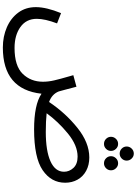

<svg xmlns="http://www.w3.org/2000/svg" viewBox="174 -900 958 1346"><g transform="rotate(90 653.0 -227.0)"><path d="M1261 -205Q1261 -107 1173 -47Q1085 13 887 13Q714 13 637 -39Q607 232 313 232Q236 232 171.5 204Q107 176 68.5 124Q30 72 30 1Q30 -73 72 -176L144 -148Q112 -63 112 -6Q112 68 169.5 109Q227 150 316 150Q442 150 497.5 93Q553 36 553 -49Q553 -87 543.5 -128Q534 -169 515 -234L507 -262L588 -284Q587 -288 609 -204Q617 -172 621 -160Q640 -112 695 -92Q772 -207 876 -290.5Q980 -374 1084 -374Q1137 -374 1177.5 -352Q1218 -330 1239.5 -291.5Q1261 -253 1261 -205ZM1184 -197Q1184 -234 1157 -263Q1130 -292 1078 -292Q999 -292 915.5 -223.5Q832 -155 774 -75Q828 -69 905 -69Q1038 -69 1111 -102Q1184 -135 1184 -197ZM1007 -636Q1007 -656 1021.5 -671Q1036 -686 1057 -686Q1077 -686 1091.5 -671Q1106 -656 1106 -636Q1106 -616 1091.5 -601.5Q1077 -587 1057 -587Q1036 -587 1021.5 -601.5Q1007 -616 1007 -636ZM939 -526Q939 -546 953.5 -561Q968 -576 989 -576Q1009 -576 1023.5 -561Q1038 -546 1038 -526Q1038 -506 1023.5 -491.5Q1009 -477 989 -477Q968 -477 953.5 -491.5Q939 -506 939 -526ZM1075 -526Q1075 -546 1089.5 -561Q1104 -576 1125 -576Q1145 -576 1159.5 -561Q1174 -546 1174 -526Q1174 -506 1159.5 -491.5Q1145 -477 1125 -477Q1104 -477 1089.5 -491.5Q1075 -506 1075 -526Z"/></g></svg>

Font: Noto Sans Arabic
Style: Regular
Weight: 400
Designer: Nadine Chahine
Foundry: Monotype Imaging Inc.
Version: Version 1.001